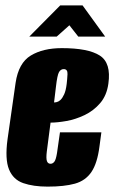

<svg xmlns="http://www.w3.org/2000/svg" viewBox="-20 -681 425 714"><path d="M157 13Q104 13 66.5 0Q29 -13 13.5 -51Q-2 -89 8 -163L38 -373Q49 -447 94.5 -474.5Q140 -502 210 -502Q308 -502 351 -474.5Q394 -447 383 -370Q377 -326 352.5 -297.5Q328 -269 294.5 -253Q261 -237 227 -231Q193 -225 168 -225L154 -117Q151 -92 154.5 -82Q158 -72 168 -72Q176 -72 182 -79.5Q188 -87 192 -112L203 -189H357L350 -137Q342 -74 320 -41.5Q298 -9 258.5 2Q219 13 157 13ZM181 -300Q185 -300 191.5 -301.5Q198 -303 205 -309.5Q212 -316 218.5 -330Q225 -344 228 -369Q230 -386 231 -405Q232 -424 217 -424Q206 -424 199.5 -413Q193 -402 188 -358ZM89 -545 204 -661H287L371 -545H271L238 -587L191 -545Z"/></svg>

Font: Alumni Sans Black
Style: Italic
Weight: 900
Italic angle: -8°
Version: Version 1.016